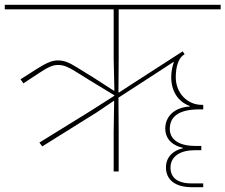

<svg xmlns="http://www.w3.org/2000/svg" viewBox="-40 -718 944 804"><path d="M137 -105 366 -248 437 -296H438L436 -166V0H457V-166L456 -309L618 -414L687 -459L688 -458C683 -444 677 -421 677 -395C677 -337 705 -292 755 -274V-272C688 -268 652 -229 652 -179C652 -144 673 -111 726 -99V-97C688 -89 655 -63 655 -17C655 34 692 66 765 66H811V50H762C701 50 674 24 674 -16C674 -65 717 -89 776 -89H803V-107H777C701 -107 671 -140 671 -178C671 -225 702 -260 795 -260H811V-279H804C748 -279 696 -325 696 -395C696 -437 707 -472 726 -486L733 -491L725 -503L511 -365L459 -331H456V-337L457 -473V-679H884V-698H-20V-679H436V-473L439 -339L437 -338L350 -394L282 -436C248 -457 229 -465 202 -465C180 -465 158 -457 115 -430L46 -386L58 -369L125 -413C160 -436 180 -446 203 -446C226 -446 245 -438 274 -420L340 -379L439 -319V-317L337 -252L125 -121Z"/></svg>

Font: IBM Plex Devanagari Thin
Style: Regular
Weight: 100
Designer: Mike Abbink, Paul van der Laan, Pieter van Rosmalen, Erin McLaughlin
Foundry: Bold Monday
Version: Version 1.0